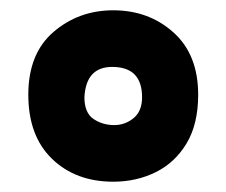

<svg xmlns="http://www.w3.org/2000/svg" viewBox="-20 -814 440 373"><path d="M202 -571Q223 -571 239.5 -584.5Q256 -598 256 -625Q256 -684 198 -684Q147 -684 144 -625Q144 -595 161.5 -583Q179 -571 202 -571ZM200 -461Q127 -461 81 -505.5Q35 -550 35 -630Q35 -710 84 -752Q133 -794 200 -794Q269 -794 317 -751Q365 -708 365 -630Q365 -573 342.5 -535.5Q320 -498 282.5 -479.5Q245 -461 200 -461Z"/></svg>

Font: Tanohe Sans ExtraBold
Style: Regular
Weight: 800
Designer: Village Type and Design LLC & Cristiano Sobral
Foundry: Cooper Hewitt Smithsonian Design Museum
Version: Version 1.00;September 29, 2021;FontCreator 13.0.0.2655 64-b